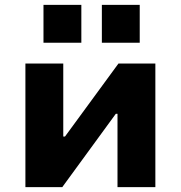

<svg xmlns="http://www.w3.org/2000/svg" viewBox="-20 -766 740 786"><path d="M84 0V-506H239V-207H246L465 -506H616V0H461V-300H454L235 0ZM397 -591V-746H552V-591ZM158 -591V-746H313V-591Z"/></svg>

Font: Nunito Sans 6pt ExtraBold
Style: Regular
Weight: 800
Version: Version 3.101;gftools[0.9.27]